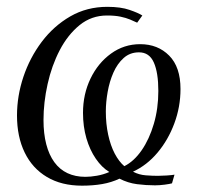

<svg xmlns="http://www.w3.org/2000/svg" viewBox="-20 -546 614 576"><path d="M226 11Q164.5 11 120.8 -15Q77 -41 54 -88.5Q31 -136 31 -199.5Q31 -258 50.2 -315.5Q69.5 -373 105.2 -420.5Q141 -468 190.8 -496.8Q240.5 -525.5 302 -525.5Q342.5 -525.5 369 -516.2Q395.5 -507 407 -499.5L391.5 -478Q382 -482.5 370 -487.5Q358 -492.5 341.5 -496Q325 -499.5 301 -499.5Q254.5 -499.5 219 -470.8Q183.5 -442 159.2 -395.5Q135 -349 122.8 -293.8Q110.5 -238.5 110.5 -186Q110.5 -145 118.8 -113.2Q127 -81.5 143 -59.5Q159 -37.5 182.5 -26.5Q206 -15.5 236 -15.5Q251.5 -15.5 270.5 -18.8Q289.5 -22 308 -30Q285.5 -43.5 267.5 -69.8Q249.5 -96 239.2 -131.2Q229 -166.5 229 -207.5Q229 -263.5 251.5 -310.2Q274 -357 313 -385.2Q352 -413.5 400.5 -413.5Q453.5 -413.5 487.5 -379.2Q521.5 -345 521.5 -279Q521.5 -225.5 503 -175.8Q484.5 -126 452.5 -88Q420.5 -50 379 -31Q397 -21.5 417.5 -20Q438 -18.5 453.5 -18.5Q463.5 -18.5 479.5 -19.5Q495.5 -20.5 503.5 -22L496 4Q489 6 473.8 8Q458.5 10 445 10Q418 10 391 6.5Q364 3 338.5 -10Q314 1.5 286.5 6.2Q259 11 226 11ZM397 -389Q370 -389 351 -372Q332 -355 320.2 -328.2Q308.5 -301.5 303 -270.5Q297.5 -239.5 297.5 -211.5Q297.5 -174.5 304.5 -142Q311.5 -109.5 324.2 -85.2Q337 -61 353 -47.5Q382 -62 405 -95.2Q428 -128.5 441.5 -174.5Q455 -220.5 455 -273Q455 -328 441.5 -358.5Q428 -389 397 -389Z"/></svg>

Font: Merriweather 120pt Light
Style: Italic
Weight: 300
Italic angle: -7.8°
Version: Version 2.101